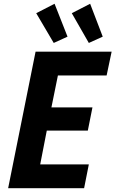

<svg xmlns="http://www.w3.org/2000/svg" viewBox="-20 -992 608 1012"><path d="M167.5 -719.7H568.4L542 -594.2H285.2L251 -425.8H467.3L442.9 -303.7H226.6L191.9 -125.5H448.2L423.3 0H22.9ZM170.9 -922.4 267.6 -972.2 335.9 -798.8 263.2 -765.6ZM358.4 -922.4 455.1 -972.2 521.5 -798.8 448.2 -765.6Z"/></svg>

Font: Reddit Sans Fudge
Style: Bold
Weight: 700
Italic angle: -11.25°
Designer: Stephen Hutchings
Version: Version 1.013